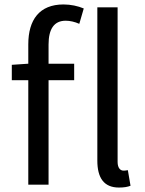

<svg xmlns="http://www.w3.org/2000/svg" viewBox="-20 -829 650 862"><path d="M107 -543 33 -538V-469H107V0H198V-469H313V-543H198V-629C198 -699 223 -736 275 -736C294 -736 316 -731 336 -722L356 -791C330 -802 298 -809 265 -809C157 -809 107 -740 107 -630ZM554 -65C544 -63 539 -63 534 -63C521 -63 508 -74 508 -102V-796H417V-108C417 -31 446 13 514 13C538 13 553 10 566 5Z"/></svg>

Font: Noto Sans CJK KR Regular
Style: Regular
Weight: 400
Designer: Ryoko NISHIZUKA (kana & ideographs); Paul D. Hunt (Latin, Greek & Cyrillic); Wenlong ZHANG (bopomofo); Sandoll Communica
Foundry: Adobe Systems Incorporated
Version: Version 1.004;PS 1.004;hotconv 1.0.82;makeotf.lib2.5.63406